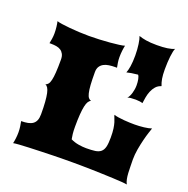

<svg xmlns="http://www.w3.org/2000/svg" viewBox="-136 -910 1021 1040"><g transform="rotate(20 374.0 -390.0)"><path d="M545.9 -442.9Q557.1 -455.1 563.7 -477.8Q570.3 -500.5 570.3 -522.9Q570.3 -542 567.1 -557.6Q564 -573.2 558.1 -580.1Q537.1 -578.1 521 -575.4Q504.9 -572.8 494.1 -569.8Q500 -583 504.2 -609.1Q508.3 -635.3 508.3 -672.4Q508.3 -689.5 507.1 -705.8Q505.9 -722.2 503.9 -736.3Q502 -750.5 499.3 -761.7Q496.6 -772.9 493.7 -779.8Q510.7 -773.4 535.6 -769.3Q560.5 -765.1 598.6 -765.1Q668 -765.1 698.7 -779.8Q695.3 -773.4 692.6 -760.7Q689.9 -748 688 -731.7Q686 -715.3 685.1 -696Q684.1 -676.8 684.1 -657.2Q684.1 -625 687.7 -603.8Q691.4 -582.5 698.7 -564.9Q679.7 -559.1 667.7 -545.4Q655.8 -531.7 648.7 -514.4Q641.6 -497.1 638.2 -478Q634.8 -459 632.8 -442.9Q627.9 -445.3 616 -447Q604 -448.7 593.3 -448.7Q577.6 -448.7 564.5 -447.5Q551.3 -446.3 545.9 -442.9ZM48.8 0Q51.8 -12.2 54 -29.5Q56.2 -46.9 56.2 -65.4Q56.2 -82.5 53.7 -98.9Q51.3 -115.2 48.8 -127Q70.8 -127 87.4 -130.4Q104 -133.8 115.2 -141.8Q126.5 -149.9 132.1 -163.8Q137.7 -177.7 137.7 -198.7Q137.7 -239.7 135.5 -269Q133.3 -298.3 129.2 -317.4Q125 -336.4 118.7 -346.4Q112.3 -356.4 104 -358.9Q112.8 -361.8 119.1 -369.4Q125.5 -377 129.6 -394Q133.8 -411.1 135.7 -439.7Q137.7 -468.3 137.7 -513.2Q137.7 -532.7 131.3 -544.9Q125 -557.1 114.3 -564.2Q103.5 -571.3 89.1 -573.7Q74.7 -576.2 58.1 -576.2H48.8Q51.3 -587.9 53.7 -603.3Q56.2 -618.7 56.2 -635.7Q56.2 -653.8 54 -672.4Q51.8 -690.9 48.8 -703.1Q58.1 -699.7 78.1 -696.8Q98.1 -693.8 124 -691.4Q149.9 -689 179 -687.5Q208 -686 235.8 -686Q264.2 -686 295.7 -687.5Q327.1 -689 355.7 -691.4Q384.3 -693.8 406.2 -696.8Q428.2 -699.7 438 -703.1Q435.1 -690.9 432.9 -672.4Q430.7 -653.8 430.7 -635.7Q430.7 -618.7 433.1 -603.3Q435.5 -587.9 438 -576.2H427.7Q409.2 -576.2 392.1 -573.7Q375 -571.3 362.1 -564.2Q349.1 -557.1 341.3 -544.9Q333.5 -532.7 333.5 -513.2Q333.5 -468.3 335.4 -439.7Q337.4 -411.1 341.6 -394Q345.7 -377 352.1 -369.4Q358.4 -361.8 367.2 -358.9Q358.9 -356.4 352.5 -346.4Q346.2 -336.4 342 -317.4Q337.9 -298.3 335.7 -269Q333.5 -239.7 333.5 -198.7Q333.5 -173.3 335.4 -156.7Q337.4 -140.1 339.8 -127.9Q360.4 -117.7 384.5 -113.5Q408.7 -109.4 429.7 -109.4Q460.4 -109.4 481 -112.3Q501.5 -115.2 513.7 -125.5Q525.9 -135.7 530.8 -155.5Q535.6 -175.3 535.6 -209Q535.6 -239.7 532.7 -260Q529.8 -280.3 525.6 -293.7Q521.5 -307.1 517.6 -315.7Q513.7 -324.2 512.2 -332Q521.5 -328.6 537.4 -326.2Q553.2 -323.7 570.6 -322.3Q587.9 -320.8 604.5 -320.3Q621.1 -319.8 632.3 -319.8Q644.5 -319.8 658.4 -320.6Q672.4 -321.3 685.5 -323Q698.7 -324.7 710 -326.9Q721.2 -329.1 729 -332Q726.6 -324.7 719.7 -304.2Q712.9 -283.7 706.1 -256.3Q699.2 -229 693.8 -197.8Q688.5 -166.5 688.5 -138.2Q689 -119.1 689.2 -99.4Q689.5 -79.6 690.4 -61.3Q691.4 -43 694.6 -27.1Q697.8 -11.2 704.1 0Q694.8 -2 672.6 -3.7Q650.4 -5.4 620.8 -6.6Q591.3 -7.8 557.6 -9Q523.9 -10.3 491.7 -11Q459.5 -11.7 431.9 -12Q404.3 -12.2 386.7 -12.2Q369.1 -12.2 340.1 -12Q311 -11.7 276.6 -11Q242.2 -10.3 206.1 -9Q169.9 -7.8 138.2 -6.6Q106.4 -5.4 82.5 -3.7Q58.6 -2 48.8 0Z"/></g></svg>

Font: Arbutus
Style: Regular
Weight: 400
Designer: Karolina Lach
Foundry: Sorkin Type Co.
Version: Version 1.003